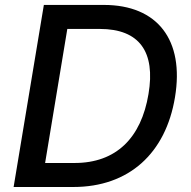

<svg xmlns="http://www.w3.org/2000/svg" viewBox="-20 -747 762 767"><path d="M273.1 0C494.7 0 642 -134.2 679 -358.3C717.3 -587.4 609 -727.3 394.9 -727.3H155.2L34.4 0ZM160.2 -95.9 248.9 -631.4H378.6C537.6 -631.4 601.6 -539.4 573.2 -371.4C544 -195.7 443.9 -95.9 277.7 -95.9Z"/></svg>

Font: Magic Ui Pro Medium
Style: Italic
Weight: 500
Italic angle: -9.39999°
Designer: Stefan Endress, Andreas Faust
Version: Version 1.000;FEAKit 1.0